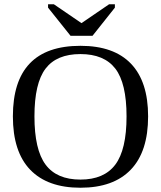

<svg xmlns="http://www.w3.org/2000/svg" viewBox="-20 -879 762 909"><path d="M143.1 -328.1Q143.1 -170.4 195.8 -99.6Q248.5 -28.8 360.8 -28.8Q472.7 -28.8 525.9 -99.6Q579.1 -170.4 579.1 -328.1Q579.1 -484.9 526.1 -554Q473.1 -623 360.8 -623Q248 -623 195.6 -554Q143.1 -484.9 143.1 -328.1ZM41 -328.1Q41 -662.1 360.8 -662.1Q519 -662.1 600.1 -577.4Q681.2 -492.7 681.2 -328.1Q681.2 -161.1 599.1 -75.7Q517.1 9.8 360.8 9.8Q205.1 9.8 123 -75.4Q41 -160.6 41 -328.1ZM234.9 -858.9 365.7 -769.5 496.6 -858.9H523.9V-842.8L418 -709.5H314L207.5 -842.8V-858.9Z"/></svg>

Font: Times New Roman
Style: Regular
Weight: 400
Designer: Steve Matteson
Foundry: Ascender Corporation
Version: Version 2.00.3